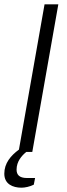

<svg xmlns="http://www.w3.org/2000/svg" viewBox="-37 -706 311 892"><path d="M63 166C79 166 102 161 120 152L126 121H88C52 121 40 105 40 82C40 44 64 17 85 0H113L234 -686H170L51 -11C13 17 -17 52 -17 101C-17 149 22 166 63 166Z"/></svg>

Font: Archivo ExtraLight
Style: Italic
Weight: 200
Italic angle: -10°
Designer: Hector Gatti
Foundry: Omnibus-Type
Version: Version 2.001